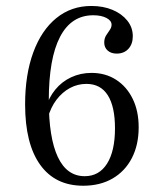

<svg xmlns="http://www.w3.org/2000/svg" viewBox="-20 -602 541 634"><path d="M254.8 11.3Q162.1 11.3 112.5 -58.1Q62.9 -127.4 62.9 -257.3Q62.9 -355.6 89.9 -429Q116.9 -502.4 166.1 -542.3Q215.3 -582.3 281.5 -582.3Q321 -582.3 351.6 -569.4Q382.3 -556.5 400.4 -533.9Q418.5 -511.3 418.5 -482.3Q418.5 -456.5 404 -440.7Q389.5 -425 365.3 -425Q346.8 -425 335.5 -435.1Q324.2 -445.2 324.2 -461.3Q324.2 -475 330.2 -484.7Q336.3 -494.4 342.3 -502.8Q348.4 -511.3 348.4 -520.2Q348.4 -533.9 331.5 -542.7Q314.5 -551.6 287.9 -551.6Q215.3 -551.6 178.2 -480.2Q141.1 -408.9 141.1 -270.2Q141.1 -146.8 171 -83.5Q200.8 -20.2 259.7 -20.2Q307.3 -20.2 333.5 -61.7Q359.7 -103.2 359.7 -178.2Q359.7 -250 335.9 -287.5Q312.1 -325 265.3 -325Q236.3 -325 210.9 -311.3Q185.5 -297.6 166.5 -272.6Q147.6 -247.6 137.9 -212.9L131.5 -246Q141.1 -279.8 162.5 -306Q183.9 -332.3 214.9 -346.8Q246 -361.3 282.3 -361.3Q328.2 -361.3 363.3 -338.7Q398.4 -316.1 418.1 -275.8Q437.9 -235.5 437.9 -181.5Q437.9 -123.4 415.3 -79.8Q392.7 -36.3 351.6 -12.5Q310.5 11.3 254.8 11.3Z"/></svg>

Font: Playfair 12pt Light
Style: Regular
Weight: 300
Designer: Claus Eggers Sørensen
Foundry: Claus Eggers Sørensen
Version: Version 2.000;gftools[0.9.28]